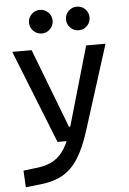

<svg xmlns="http://www.w3.org/2000/svg" viewBox="-63 -780 712 1061"><g transform="rotate(-5 293.0 -250.0)"><path d="M36.6 234.4 31.7 141.6 112.8 131.8Q164.1 125.5 200.4 104Q236.8 82.5 262.7 40.3Q288.6 -2 308.1 -70.3L437 -517.6H544.4L395 -45.9Q365.7 46.9 329.3 103.5Q293 160.2 243.4 188.5Q193.8 216.8 124.5 224.6ZM232.9 0 26.9 -517.6H134.3L303.2 -78.1H318.8V0ZM403.8 -604.5Q377 -604.5 357.7 -623.8Q338.4 -643.1 338.4 -669.9Q338.4 -697.3 357.7 -716.3Q377 -735.4 403.8 -735.4Q431.2 -735.4 450.2 -716.3Q469.2 -697.3 469.2 -669.9Q469.2 -643.1 450.2 -623.8Q431.2 -604.5 403.8 -604.5ZM198.7 -604.5Q171.9 -604.5 152.6 -623.8Q133.3 -643.1 133.3 -669.9Q133.3 -697.3 152.6 -716.3Q171.9 -735.4 198.7 -735.4Q226.1 -735.4 245.1 -716.3Q264.2 -697.3 264.2 -669.9Q264.2 -643.1 245.1 -623.8Q226.1 -604.5 198.7 -604.5Z"/></g></svg>

Font: Cascadia Mono
Style: Regular
Weight: 400
Monospace: yes
Designer: Aaron Bell
Foundry: Saja Typeworks
Version: Version 2404.023